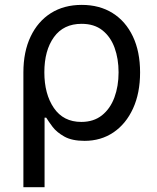

<svg xmlns="http://www.w3.org/2000/svg" viewBox="-20 -573 652 797"><path d="M77.1 204.1V-272.5Q77.1 -358.4 107.2 -421.4Q137.2 -484.4 191.4 -518.6Q245.6 -552.7 319.3 -552.7Q393.1 -552.7 447.3 -518.8Q501.5 -484.9 531.5 -421.9Q561.5 -358.9 561.5 -272.5Q561.5 -186.5 532.2 -122.6Q502.9 -58.6 450.9 -23.4Q398.9 11.7 331.1 11.7Q278.8 11.7 247.1 -6.1Q215.3 -23.9 198.2 -46.6Q181.2 -69.3 171.9 -84.5H165V204.1ZM317.4 -66.9Q368.7 -66.9 403.1 -94.2Q437.5 -121.6 454.8 -168.2Q472.2 -214.8 472.2 -272.9Q472.2 -329.1 455.6 -374.8Q439 -420.4 405 -447.3Q371.1 -474.1 318.8 -474.1Q243.7 -474.1 203.9 -418.9Q164.1 -363.8 164.1 -272.9Q164.1 -182.6 203.6 -124.8Q243.2 -66.9 317.4 -66.9Z"/></svg>

Font: Inter
Style: Regular
Weight: 400
Designer: Rasmus Andersson
Foundry: rsms
Version: Version 4.001;git-9221beed3